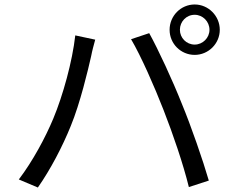

<svg xmlns="http://www.w3.org/2000/svg" viewBox="-20 -830 1040 857"><path d="M783 -697C783 -734 812 -764 849 -764C885 -764 915 -734 915 -697C915 -661 885 -631 849 -631C812 -631 783 -661 783 -697ZM737 -697C737 -635 787 -585 849 -585C910 -585 961 -635 961 -697C961 -759 910 -810 849 -810C787 -810 737 -759 737 -697ZM218 -301C183 -217 127 -112 64 -29L149 7C205 -73 259 -176 296 -268C338 -370 373 -518 387 -580C391 -602 399 -631 405 -653L316 -672C303 -556 261 -404 218 -301ZM710 -339C752 -232 798 -97 823 5L912 -24C886 -114 833 -267 792 -366C750 -472 686 -610 646 -682L565 -655C609 -581 670 -442 710 -339Z"/></svg>

Font: Source Han Sans JP
Style: Regular
Weight: 400
Designer: Ryoko NISHIZUKA 西塚涼子 (kana, bopomofo & ideographs); Paul D. Hunt (Latin, Greek & Cyrillic); Sandoll Communications 산돌커뮤니
Foundry: Adobe
Version: Version 2.004;hotconv 1.0.118;makeotfexe 2.5.65603